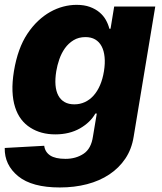

<svg xmlns="http://www.w3.org/2000/svg" viewBox="-22 -573 683 808"><path d="M-2.1 49.7 164.1 40.5Q167.3 66.4 188.9 81Q210.6 95.5 253.6 95.5Q297.2 95.5 329.5 74.2Q361.9 52.9 369.3 0.7L385.3 -95.2H379.3Q358.3 -57.9 314.6 -32.7Q270.2 -7.5 210.6 -7.5Q150.2 -7.5 106.2 -35.5Q83.8 -49.4 67.3 -71Q50.8 -92.7 41.4 -122.3Q32 -152 30.5 -189.6Q29.1 -227.3 36.6 -273.4Q52.6 -370 93.4 -431.1Q114 -462 138.3 -484.9Q162.6 -507.8 189.1 -522.7Q215.6 -537.6 243.8 -545.1Q272 -552.6 300.4 -552.6Q332.4 -552.6 356.2 -543.9Q380 -535.2 396.7 -521.1Q413.4 -507.1 423.5 -489Q433.6 -470.9 438.2 -452.1H443.2L458.5 -545.5H631.4L540.5 2.1Q532.3 54.3 505.7 94.1Q479 133.9 438.2 161Q397.4 188.2 344.3 202.1Q291.2 215.9 229.8 215.9Q112.6 215.9 54.7 168.7Q-3.6 121.1 -2.1 49.7ZM290.8 -133.9Q314.6 -133.9 335 -143.3Q355.5 -152.7 371.6 -170.6Q387.8 -188.6 399 -214.5Q410.2 -240.4 415.5 -273.4Q420.8 -306.5 418.1 -333.1Q415.5 -359.7 405.5 -378.4Q395.6 -397 378.6 -407Q361.5 -416.9 337.7 -416.9Q308.9 -416.9 287.5 -403.8Q266 -390.6 251.2 -369.9Q236.5 -349.1 227.6 -323.5Q218.8 -297.9 214.8 -273.4Q209.5 -240.8 211.6 -214.8Q213.8 -188.9 223.4 -171Q233 -153.1 249.8 -143.5Q266.7 -133.9 290.8 -133.9Z"/></svg>

Font: Inter P Extra Bold
Style: Italic
Weight: 800
Italic angle: 9.39999°
Designer: Rasmus Andersson
Foundry: rsms
Version: Version 3.018;git-588b23468